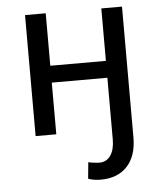

<svg xmlns="http://www.w3.org/2000/svg" viewBox="-53 -574 706 835"><g transform="rotate(-5 300.0 -157.0)"><path d="M177.7 -528.3H87.4V0H177.7V-225.6H420.4V43.5Q420.4 87.4 403.1 113.3Q385.7 139.2 353.5 139.2Q350.1 139.2 343.8 138.7Q337.4 138.2 330.6 137.2Q323.2 136.7 316.4 135.5Q309.6 134.3 305.7 132.8L298.8 204.6Q313 209.5 325.9 211.4Q338.9 213.4 353.5 213.4Q390.6 213.4 419.9 201.9Q449.2 190.4 469.2 168.5Q489.3 147 500 115.5Q510.7 84 510.7 43.5V-528.3H420.4V-299.3H177.7Z"/></g></svg>

Font: RobotoMono Nerd Font
Style: Regular
Weight: 400
Monospace: yes
Designer: Google
Version: Version 3.000;Nerd Fonts 3.2.1